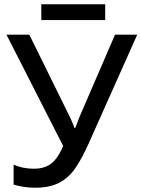

<svg xmlns="http://www.w3.org/2000/svg" viewBox="-20 -878 669 908"><path d="M628.9 -713.9 399.4 -199.7Q369.1 -131.3 337.4 -84.5Q305.7 -37.6 260.5 -13.9Q215.3 9.8 145 9.8Q117.2 9.8 91.3 5.6Q65.4 1.5 44.4 -4.9V-99.1Q65.4 -89.8 89.6 -85Q113.8 -80.1 139.2 -80.1Q175.3 -80.1 200.7 -91.6Q226.1 -103 244.4 -126.7Q262.7 -150.4 278.8 -187.5L10.7 -713.9H118.7L304.2 -337.4Q308.6 -329.6 313.5 -318.4Q318.4 -307.1 323.5 -295.4Q328.6 -283.7 332 -272.9H335.9Q339.4 -281.7 343.8 -293.5Q348.1 -305.2 352.8 -316.9Q357.4 -328.6 361.3 -337.4L523.9 -713.9ZM477.5 -857.9V-783.2H175.3V-857.9Z"/></svg>

Font: Open Sans Medium
Style: Regular
Weight: 500
Designer: Monotype Design Team
Foundry: Monotype Imaging Inc.
Version: Version 3.000